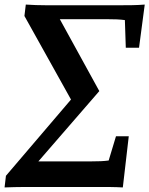

<svg xmlns="http://www.w3.org/2000/svg" viewBox="-38 -713 654 841"><path d="M470 -116 438 -10C416 -7 394 -6 356 -6H130L397 -314L224 -629H426C464 -629 487 -628 509 -625L513 -504H571L596 -693C561 -690 522 -690 493 -690H163C134 -690 105 -691 75 -693L69 -643L273 -277L-12 57L-18 108C10 107 39 106 71 106H398C427 106 466 106 500 108L526 -116Z"/></svg>

Font: TPK Tissa Web SemiBold
Style: Italic
Weight: 600
Italic angle: -7°
Designer: Jacques Le Bailly, Suppakit Chalermlarp | Katatrad Co.,Ltd.
Foundry: Jacques Le Bailly, Cadson Demak Co.,Ltd.
Version: Version 5.000;Glyphs 3.1.2 (3151)